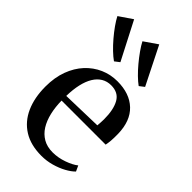

<svg xmlns="http://www.w3.org/2000/svg" viewBox="-253 -900 989 989"><g transform="rotate(45 241.0 -406.0)"><path d="M261 11Q182.5 11 129.8 -22Q77 -55 50 -115.2Q23 -175.5 23 -256.5Q23 -322.5 42.2 -374.5Q61.5 -426.5 95.2 -463Q129 -499.5 173 -518.8Q217 -538 266 -538Q355.5 -538 406.8 -489.2Q458 -440.5 460 -348.5Q460.5 -318 458.8 -298Q457 -278 454 -264H133Q133.5 -217.5 143 -177Q152.5 -136.5 171.2 -106.5Q190 -76.5 219.2 -59.5Q248.5 -42.5 289 -42.5Q328.5 -42.5 368 -56.5Q407.5 -70.5 430 -88.5L444 -58Q427 -40.5 398.2 -24.8Q369.5 -9 333.8 1Q298 11 261 11ZM133 -298 353.5 -304Q355 -315.5 355.2 -327.5Q355.5 -339.5 356 -350.5Q356 -420.5 333.5 -460.5Q311 -500.5 258 -500.5Q229 -500.5 206 -486.8Q183 -473 167 -446.8Q151 -420.5 142.5 -383Q134 -345.5 133 -298ZM180.5 -598Q162.5 -610.5 140.5 -631.5Q118.5 -652.5 96.8 -678Q75 -703.5 57 -729Q39 -754.5 28.5 -775L101 -824.5L207.5 -618L181.5 -598ZM360.5 -598Q343 -610.5 321.5 -631.5Q300 -652.5 278.8 -678Q257.5 -703.5 239.8 -728.8Q222 -754 211.5 -774.5L284 -824.5L387.5 -618L361.5 -598Z"/></g></svg>

Font: Merriweather 96pt
Style: Regular
Weight: 400
Version: Version 2.100